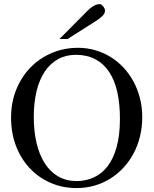

<svg xmlns="http://www.w3.org/2000/svg" viewBox="-20 -914 763 949"><path d="M683.1 -335Q683.1 -285.2 671.9 -239.5Q660.6 -193.8 639.9 -155Q619.1 -116.2 589.8 -84.7Q560.5 -53.2 524.4 -30.8Q488.3 -8.3 446.3 3.7Q404.3 15.6 357.9 15.6Q290.5 15.6 231.7 -9.5Q172.9 -34.7 128.9 -80.6Q85 -126.5 59.8 -190.7Q34.7 -254.9 34.7 -333Q34.7 -407.2 60.1 -470.5Q85.4 -533.7 130.1 -579.8Q174.8 -626 235.4 -651.9Q295.9 -677.7 366.7 -677.7Q410.2 -677.7 450.4 -666Q490.7 -654.3 525.9 -632.8Q561 -611.3 589.8 -580.6Q618.7 -549.8 639.4 -511.7Q660.2 -473.6 671.6 -429.2Q683.1 -384.8 683.1 -335ZM572.8 -322.3Q573.2 -397.9 560.1 -457.5Q546.9 -517.1 519.8 -558.1Q492.7 -599.1 451.9 -620.8Q411.1 -642.6 356 -643.1Q306.2 -643.1 267.3 -621.8Q228.5 -600.6 201.7 -560.8Q174.8 -521 160.9 -464.1Q147 -407.2 147 -335.9Q147 -265.6 160.6 -207.5Q174.3 -149.4 200.7 -107.7Q227.1 -65.9 266.4 -42.7Q305.7 -19.5 356.9 -19Q404.3 -19 443.8 -37.1Q483.4 -55.2 512 -92.5Q540.5 -129.9 556.4 -187Q572.3 -244.1 572.8 -322.3ZM499 -861.8Q499 -847.7 486.6 -835.4Q474.1 -823.2 458.5 -813L314 -721.2H273.9L412.6 -860.8Q425.3 -874 441.2 -883.8Q457 -893.6 473.1 -893.6Q477.1 -893.6 481.4 -890.6Q485.8 -887.7 489.7 -882.8Q493.7 -877.9 496.3 -872.3Q499 -866.7 499 -861.8Z"/></svg>

Font: Doulos SIL Am
Style: Regular
Weight: 400
Designer: Walt Agee, Victor Gaultney, Peter Martin, Debbi Hosken, Becca Hirsbrunner
Foundry: SIL International
Version: Version 5.000